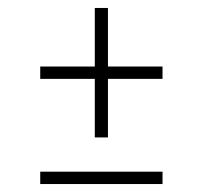

<svg xmlns="http://www.w3.org/2000/svg" viewBox="-20 -540 509 482"><path d="M81 -78V-109H388V-78ZM388 -373V-342H251V-195H218V-342H81V-373H218V-520H251V-373Z"/></svg>

Font: Raleway Thin ExtraLight
Style: Regular
Weight: 250
Version: Version 4.026